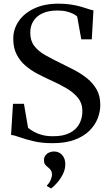

<svg xmlns="http://www.w3.org/2000/svg" viewBox="-20 -772 597 1050"><path d="M268 11Q208.5 11 163.2 0.2Q118 -10.5 87 -21.8Q56 -33 40.5 -34.5L51 -204.5H111L133.5 -73Q148 -61 167.2 -50.5Q186.5 -40 211.8 -33.5Q237 -27 269 -27Q325.5 -26.5 361 -44.8Q396.5 -63 413.5 -94.2Q430.5 -125.5 430.5 -163.5Q430.5 -207 406 -237.2Q381.5 -267.5 340.5 -291Q299.5 -314.5 249 -337Q218.5 -351 184.2 -369Q150 -387 120 -412.2Q90 -437.5 71.2 -473.8Q52.5 -510 52.5 -560.5Q52.5 -612 81.8 -655.5Q111 -699 166.2 -725.2Q221.5 -751.5 298 -752Q337.5 -752 369 -747Q400.5 -742 424.5 -735Q448.5 -728 465 -722.2Q481.5 -716.5 491 -715.5L482 -557H424.5L402 -682Q396 -688 381.5 -695.8Q367 -703.5 345 -709Q323 -714.5 294 -714.5Q246 -714.5 213 -699.5Q180 -684.5 162.8 -657.2Q145.5 -630 145.5 -593.5Q145.5 -549.5 167.2 -521Q189 -492.5 227.5 -470.5Q266 -448.5 316 -424.5Q351.5 -407.5 388.5 -388Q425.5 -368.5 457.5 -342.5Q489.5 -316.5 509 -281.5Q528.5 -246.5 528.5 -198Q528.5 -161 514 -124Q499.5 -87 468.5 -56.5Q437.5 -26 387.8 -7.5Q338 11 268 11ZM337 127Q337 155 323.2 181.8Q309.5 208.5 291.2 229Q273 249.5 259.5 258.5H258.5L237 245.5V241.5Q250 229 257.2 211.8Q264.5 194.5 264.5 183Q264.5 171 259.5 161.5Q254.5 152 242.5 143Q233.5 136.5 227 127.8Q220.5 119 220.5 104.5Q220.5 88.5 228.5 78Q236.5 67.5 248.8 62Q261 56.5 273 56.5H275.5Q303 56.5 320.2 76Q337.5 95.5 337 127Z"/></svg>

Font: Merriweather 96pt
Style: Regular
Weight: 400
Version: Version 2.100